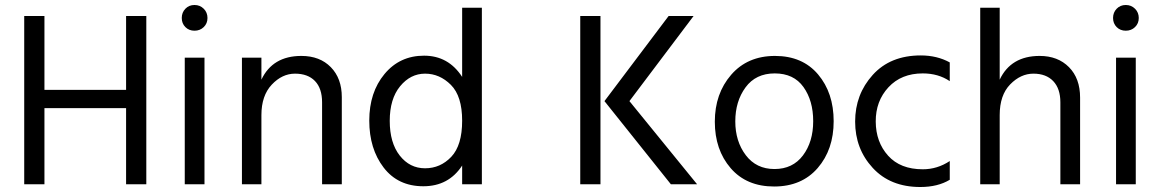

<svg xmlns="http://www.w3.org/2000/svg" viewBox="-20 -738 4646 769"><path d="M566 0H485V-305H158V0H77V-674H158V-378H485V-674H566Z M796 -703Q811 -688 811 -666Q811 -644 796 -629.5Q781 -615 759 -615Q737 -615 722.5 -629.5Q708 -644 708 -666Q708 -688 722.5 -703Q737 -718 759 -718Q781 -718 796 -703ZM799 0H720V-507H799Z M1349 0H1270V-328Q1270 -384 1241.5 -413.5Q1213 -443 1161.5 -443Q1110 -443 1068.5 -399Q1027 -355 1027 -277V0H949V-507H1027V-419Q1072 -514 1187 -514Q1261 -514 1305 -469Q1349 -424 1349 -349Z M1910 0H1831V-75Q1777 8 1675.5 8Q1574 8 1516.5 -67Q1459 -142 1459 -255Q1459 -368 1520 -441.5Q1581 -515 1678.5 -515Q1776 -515 1831 -430V-707H1910ZM1682.5 -443Q1624 -443 1582.5 -392.5Q1541 -342 1541 -254Q1541 -166 1581 -115Q1621 -64 1682.5 -64Q1744 -64 1787.5 -110Q1831 -156 1831 -254.5Q1831 -353 1786 -398Q1741 -443 1682.5 -443Z M2385 0H2304V-674H2385ZM2772 0H2667L2401 -333L2658 -674H2758L2501 -333Z M3083 -444Q3007 -444 2966 -388Q2925 -332 2925 -252Q2925 -172 2967 -116.5Q3009 -61 3082 -61Q3155 -61 3196 -115.5Q3237 -170 3237 -252.5Q3237 -335 3198 -389.5Q3159 -444 3083 -444ZM3084 -514Q3194 -514 3256.5 -440Q3319 -366 3319 -252.5Q3319 -139 3255 -65Q3191 9 3080.5 9Q2970 9 2906.5 -64.5Q2843 -138 2843 -250.5Q2843 -363 2908.5 -438.5Q2974 -514 3084 -514Z M3666 11Q3546 11 3475.5 -65.5Q3405 -142 3405 -251Q3405 -360 3475.5 -438Q3546 -516 3668 -516Q3733 -516 3784 -488V-413Q3738 -444 3676 -444Q3590 -444 3538.5 -388.5Q3487 -333 3487.5 -251Q3488 -169 3537 -114.5Q3586 -60 3676 -60Q3734 -60 3784 -93V-18Q3736 11 3666 11Z M4306 0H4227V-328Q4227 -383 4198.5 -413Q4170 -443 4119 -443Q4068 -443 4026 -400Q3984 -357 3984 -277V0H3906V-707H3984V-419Q4029 -514 4144 -514Q4217 -514 4261.5 -469Q4306 -424 4306 -347Z M4526 -703Q4541 -688 4541 -666Q4541 -644 4526 -629.5Q4511 -615 4489 -615Q4467 -615 4452.5 -629.5Q4438 -644 4438 -666Q4438 -688 4452.5 -703Q4467 -718 4489 -718Q4511 -718 4526 -703ZM4529 0H4450V-507H4529Z"/></svg>

Font: Hind Kochi
Style: Regular
Weight: 400
Designer: Dhruvi Tolia
Foundry: Indian Type Foundry
Version: Version 0.702;PS 1.0;hotconv 1.0.81;makeotf.lib2.5.63406